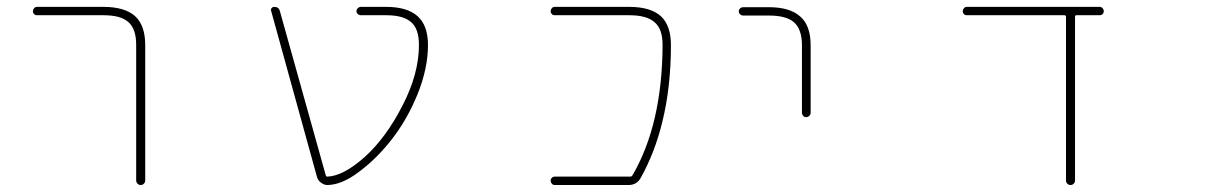

<svg xmlns="http://www.w3.org/2000/svg" viewBox="-20 -564 3540 561"><path d="M377.9 -37.1V-432.6Q377.9 -479.5 355.5 -499Q334 -519.5 282.2 -519.5H87.9Q83 -519.5 79.6 -522.9Q76.2 -526.4 76.2 -531.2Q76.2 -536.1 79.6 -540Q83 -543.9 87.9 -543.9H282.2Q344.7 -543.9 375 -516.6Q404.3 -489.3 404.3 -432.6V-37.1Q404.3 -31.2 400.4 -27.3Q396.5 -23.4 391.1 -23.4Q385.7 -23.4 381.8 -27.3Q377.9 -31.2 377.9 -37.1Z M937.5 -23.4Q937.5 -23.4 936.5 -23.4Q926.8 -23.4 918 -30.3Q909.2 -36.1 906.2 -46.9L772.5 -531.2Q770.5 -536.1 773.4 -540Q776.4 -543.9 781.2 -543.9Q794.9 -543.9 797.9 -531.2L931.6 -52.7Q932.6 -47.9 936.5 -47.9Q983.4 -49.8 1045.9 -105.5Q1108.4 -162.1 1156.2 -255.9Q1204.1 -348.6 1204.1 -432.6Q1204.1 -479.5 1181.6 -499Q1159.2 -519.5 1108.4 -519.5H1034.2Q1029.3 -519.5 1025.4 -522.9Q1021.5 -526.4 1021.5 -531.2Q1021.5 -536.1 1025.4 -540Q1029.3 -543.9 1034.2 -543.9H1108.4Q1169.9 -543.9 1200.2 -516.6Q1230.5 -489.3 1230.5 -432.6Q1230.5 -364.3 1200.2 -289.1Q1169.9 -214.8 1125 -157.2Q1080.1 -99.6 1028.3 -61.5Q979.5 -24.4 937.5 -23.4Z M1600.6 -23.4Q1595.7 -23.4 1592.3 -27.3Q1588.9 -31.2 1588.9 -36.1Q1588.9 -41 1592.3 -44.4Q1595.7 -47.9 1600.6 -47.9H1821.3Q1825.2 -47.9 1828.1 -51.8Q1915 -201.2 1916 -432.6Q1916 -479.5 1892.6 -499Q1870.1 -519.5 1818.4 -519.5H1600.6Q1595.7 -519.5 1592.3 -522.9Q1588.9 -526.4 1588.9 -531.2Q1588.9 -536.1 1592.3 -540Q1595.7 -543.9 1600.6 -543.9H1818.4Q1880.9 -543.9 1911.1 -516.6Q1940.4 -489.3 1940.4 -432.6Q1940.4 -309.6 1915 -207Q1893.6 -119.1 1852.5 -44.9Q1840.8 -23.4 1816.4 -23.4Z M2323.2 -234.4V-431.6Q2323.2 -478.5 2299.8 -499Q2277.3 -518.6 2226.6 -518.6H2151.4Q2146.5 -518.6 2142.6 -522Q2138.7 -525.4 2138.7 -530.8Q2138.7 -536.1 2142.6 -539.6Q2146.5 -543 2151.4 -543H2226.6Q2288.1 -543 2318.4 -515.6Q2348.6 -489.3 2348.6 -431.6V-234.4Q2348.6 -229.5 2344.7 -225.6Q2340.8 -221.7 2335.4 -221.7Q2330.1 -221.7 2326.7 -225.6Q2323.2 -229.5 2323.2 -234.4Z M3094.7 -37.1V-514.6Q3094.7 -519.5 3089.8 -519.5H2804.7Q2799.8 -519.5 2796.4 -522.9Q2793 -526.4 2793 -531.2Q2793 -536.1 2796.4 -540Q2799.8 -543.9 2804.7 -543.9H3193.4Q3198.2 -543.9 3201.7 -540Q3205.1 -536.1 3205.1 -531.2Q3205.1 -526.4 3201.7 -522.9Q3198.2 -519.5 3193.4 -519.5H3125Q3121.1 -519.5 3121.1 -514.6V-37.1Q3121.1 -31.2 3117.2 -27.3Q3113.3 -23.4 3107.9 -23.4Q3102.5 -23.4 3098.6 -27.3Q3094.7 -31.2 3094.7 -37.1Z"/></svg>

Font: Rounded Mgen+ 1mn thin
Style: Regular
Weight: 100
Designer: [Source Han Sans]
Ryoko NISHIZUKA  (kana & ideographs); Paul D. Hunt (Latin, Greek & Cyrillic); Wenlong ZHANG  (bopomofo
Version: Version 1.059.20150602